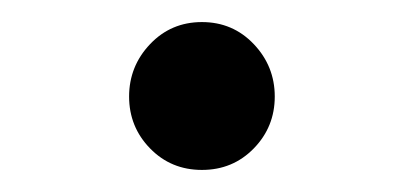

<svg xmlns="http://www.w3.org/2000/svg" viewBox="-20 -141 366 174"><path d="M163 -121Q191 -121 210 -101Q229 -81 229 -53.5Q229 -26 210 -6.5Q191 13 163 13Q135 13 116 -6.5Q97 -26 97 -53.5Q97 -81 116 -101Q135 -121 163 -121Z"/></svg>

Font: Cactus Classical Serif
Style: Regular
Weight: 400
Designer: Henry Chan (via Glyphwiki)、田海東、宇文滿月
Foundry: Moonlit Owen
Version: Version 1.000